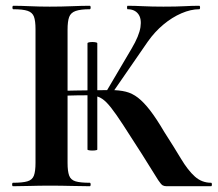

<svg xmlns="http://www.w3.org/2000/svg" viewBox="-20 -645 754 665"><path d="M557 0Q549 0 543.5 -3Q538 -6 528 -21Q518 -36 497 -70.5Q476 -105 435 -168Q404 -217 383.5 -246.5Q363 -276 348.5 -290.5Q334 -305 319.5 -310Q305 -315 284 -315Q245 -315 218 -314Q191 -313 174 -312L173 -330Q204 -331 242.5 -331.5Q281 -332 315 -332.5Q349 -333 364 -333Q393 -333 415.5 -327.5Q438 -322 458 -306.5Q478 -291 500 -262.5Q522 -234 549 -188Q583 -135 607 -95Q631 -55 655 -33.5Q679 -12 711 -12Q714 -12 714 -6Q714 0 711 0ZM25 0Q22 0 22 -6Q22 -12 25 -12Q58 -12 75 -17Q92 -22 97.5 -37Q103 -52 103 -81V-544Q103 -573 97.5 -587.5Q92 -602 75.5 -607.5Q59 -613 26 -613Q23 -613 23 -619Q23 -625 26 -625Q52 -625 84 -623.5Q116 -622 152 -622Q193 -622 228.5 -623.5Q264 -625 291 -625Q294 -625 294 -619Q294 -613 291 -613Q259 -613 242 -607Q225 -601 219.5 -586Q214 -571 214 -542V-81Q214 -52 219.5 -37Q225 -22 241.5 -17Q258 -12 291 -12Q294 -12 294 -6Q294 0 291 0Q263 0 228 -1Q193 -2 152 -2Q116 -2 83.5 -1Q51 0 25 0ZM283 -127V-495Q283 -498 291.5 -499Q300 -500 308.5 -499Q317 -498 317 -495V-127Q317 -125 308.5 -124Q300 -123 291.5 -124Q283 -125 283 -127ZM365 -317 347 -326 436 -477Q462 -521 466.5 -551Q471 -581 458.5 -597Q446 -613 422 -613Q420 -613 420 -619Q420 -625 422 -625Q446 -625 476 -623.5Q506 -622 546 -622Q592 -622 618.5 -623.5Q645 -625 670 -625Q673 -625 673 -619Q673 -613 670 -613Q641 -613 608.5 -599Q576 -585 546 -560Q516 -535 492 -501Z"/></svg>

Font: Cormorant Light
Style: Regular
Weight: 300
Designer: Christian Thalmann (Catharsis Fonts)
Foundry: Catharsis Fonts
Version: Version 4.000